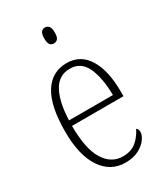

<svg xmlns="http://www.w3.org/2000/svg" viewBox="-187 -825 797 917"><g transform="rotate(-30 211.5 -366.0)"><path d="M228 10Q146 10 98.5 -61Q51 -132 51 -262Q51 -404 95 -473.5Q139 -543 220 -543Q296 -543 336.5 -477Q377 -411 377 -294V-270H93Q93 -144 130.5 -83Q168 -22 232 -22Q279 -22 308 -47.5Q337 -73 351 -105Q362 -99 362 -82Q362 -65 347 -43.5Q332 -22 302 -6Q272 10 228 10ZM336 -300Q335 -395 308 -453.5Q281 -512 220 -512Q158 -512 127.5 -455Q97 -398 94 -300ZM216 -654Q203 -654 195 -663Q187 -672 187 -698Q187 -723 195 -732.5Q203 -742 216 -742Q228 -742 236.5 -732.5Q245 -723 245 -698Q245 -672 236.5 -663Q228 -654 216 -654Z"/></g></svg>

Font: Noto Serif Lao Condensed ExtraLight
Style: Regular
Weight: 200
Width: 3
Designer: Monotype Design Team
Foundry: Monotype Imaging Inc.
Version: Version 2.003; ttfautohint (v1.8.4.7-5d5b)